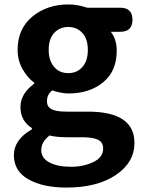

<svg xmlns="http://www.w3.org/2000/svg" viewBox="-20 -594 637 857"><path d="M369.1 -559.6H516.6Q571.3 -559.6 571.3 -505.9Q571.3 -452.1 516.6 -452.1H474.6Q501 -418.9 501 -367.2Q501 -276.4 440.4 -226.6Q379.9 -176.8 285.2 -176.8Q255.9 -176.8 212.9 -190.4Q189.5 -171.9 189.5 -141.6Q189.5 -118.2 209.5 -106.9Q229.5 -95.7 277.3 -95.7H372.1Q580.1 -95.7 580.1 43.9Q580.1 130.9 497.1 187Q414.1 243.2 276.4 243.2Q171.9 243.2 106.9 206.5Q42 169.9 42 98.6Q42 29.3 122.1 -16.6V-22.5Q71.3 -54.7 71.3 -116.2Q71.3 -175.8 132.8 -220.7V-224.6Q101.6 -248 80.1 -286.6Q58.6 -325.2 58.6 -371.1Q58.6 -465.8 124.5 -520Q190.4 -574.2 285.2 -574.2Q325.2 -574.2 369.1 -559.6ZM197.3 -371.1Q197.3 -325.2 220.7 -296.4Q244.1 -267.6 285.2 -267.6Q323.2 -267.6 347.7 -294.9Q372.1 -322.3 372.1 -371.1Q372.1 -419.9 347.7 -446.8Q323.2 -473.6 285.2 -473.6Q246.1 -473.6 221.7 -446.8Q197.3 -419.9 197.3 -371.1ZM297.9 150.4Q352.5 150.4 396.5 129.4Q440.4 108.4 440.4 69.3Q440.4 41 417.5 29.8Q394.5 18.6 346.7 18.6H279.3Q232.4 18.6 201.2 10.7Q164.1 39.1 164.1 76.2Q164.1 111.3 200.2 130.9Q236.3 150.4 297.9 150.4Z"/></svg>

Font: GenSenMaruGothic TW TTF Bold
Style: Regular
Weight: 700
Version: Version 1.301